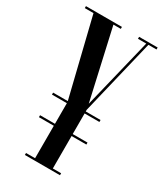

<svg xmlns="http://www.w3.org/2000/svg" viewBox="-178 -771 720 843"><g transform="rotate(30 182.0 -350.0)"><path d="M94.5 0V-10H140.5V-174.5H65V-184.5H140.5V-289H65V-299H139.5L44 -690H0V-700H182.5V-690H145L225 -335L311.5 -690H269.5V-700H363.5V-690H322.5L230.5 -307.5V-299H305.5V-289H230.5V-184.5H305.5V-174.5H230.5V-10H272.5V0Z"/></g></svg>

Font: Imbue 100pt Medium
Style: Regular
Weight: 500
Designer: Tyler Finck
Foundry: Etcetera Type Company
Version: Version 1.102; ttfautohint (v1.8.3)